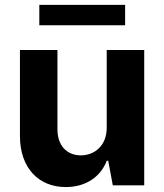

<svg xmlns="http://www.w3.org/2000/svg" viewBox="-20 -747 662 774"><path d="M410.2 -232.2C410.2 -159.1 360.4 -120.7 306.1 -120.7C248.9 -120.7 211.6 -160.9 211.6 -225.1V-545.5H60.4V-198.2C60.4 -70.7 135.3 7.1 245 7.1C327.1 7.1 386 -35.2 410.5 -99.1H416.2L434.7 0H561.4V-545.5H410.2ZM138.5 -645.2H484.4V-727.3H138.5Z"/></svg>

Font: GiG Sans
Style: Bold
Weight: 700
Designer: Andreas Faust
Version: Version 1.100;FEAKit 1.0